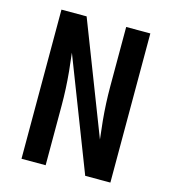

<svg xmlns="http://www.w3.org/2000/svg" viewBox="-109 -825 819 914"><g transform="rotate(15 300.0 -367.5)"><path d="M81 0V-735H205L418 -185L408 -275Q404 -317 402 -358.5Q400 -400 400 -441V-735H519V0H395L182 -550L192 -460Q196 -418 198 -376.5Q200 -335 200 -294V0Z"/></g></svg>

Font: Iosevka Aile
Style: Bold
Weight: 700
Designer: Belleve Invis
Foundry: Belleve Invis
Version: Version 28.0.1; ttfautohint (v1.8.4)